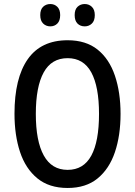

<svg xmlns="http://www.w3.org/2000/svg" viewBox="-20 -924 671 954"><path d="M579 -358Q579 -251 551 -168Q523 -85 465 -37.5Q407 10 316 10Q224 10 165.5 -38Q107 -86 79.5 -169Q52 -252 52 -359Q52 -536 118 -630Q184 -724 316 -724Q407 -724 465 -677.5Q523 -631 551 -548Q579 -465 579 -358ZM158 -358Q158 -223 197.5 -151.5Q237 -80 316 -80Q395 -80 433.5 -150.5Q472 -221 472 -358Q472 -494 433.5 -564.5Q395 -635 316 -635Q236 -635 197 -564Q158 -493 158 -358ZM180 -849Q180 -877 194.5 -890.5Q209 -904 230 -904Q251 -904 265 -890Q279 -876 279 -849Q279 -821 265 -807Q251 -793 230 -793Q209 -793 194.5 -807Q180 -821 180 -849ZM351 -849Q351 -877 365.5 -890.5Q380 -904 401 -904Q422 -904 436.5 -890Q451 -876 451 -849Q451 -821 436.5 -807Q422 -793 401 -793Q379 -793 365 -807Q351 -821 351 -849Z"/></svg>

Font: Noto Sans Telugu Condensed Medium
Style: Regular
Weight: 500
Width: 3
Designer: Jelle Bosma - Monotype Design Team
Foundry: Monotype Imaging Inc.
Version: Version 2.005; ttfautohint (v1.8.4.7-5d5b)